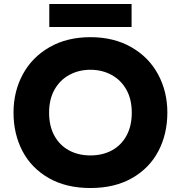

<svg xmlns="http://www.w3.org/2000/svg" viewBox="-20 -933 910 966"><path d="M227 -366Q227 -299 253.5 -250.5Q280 -202 327 -176.5Q374 -151 435 -151Q496 -151 543 -176.5Q590 -202 616.5 -250.5Q643 -299 643 -366Q643 -434 615.5 -482.5Q588 -531 540.5 -556.5Q493 -582 435 -582Q377 -582 329.5 -556.5Q282 -531 254.5 -482.5Q227 -434 227 -366ZM48 -367Q48 -472 94.5 -558.5Q141 -645 229 -695.5Q317 -746 435 -746Q553 -746 641 -695.5Q729 -645 775.5 -558.5Q822 -472 822 -367Q822 -259 777 -173Q732 -87 644.5 -37Q557 13 435 13Q313 13 225.5 -37Q138 -87 93 -173Q48 -259 48 -367ZM642 -913V-797H228V-913Z"/></svg>

Font: Kreadon
Style: Regular
Weight: 400
Designer: kohakuno
Foundry: StudioGnu
Version: Version 1.000;Glyphs 3.1.2 (3151)